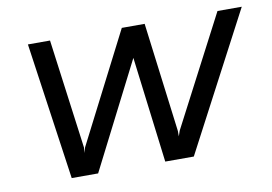

<svg xmlns="http://www.w3.org/2000/svg" viewBox="-59 -571 939 662"><g transform="rotate(-10 411.0 -240.0)"><path d="M202.5 -96.2 201.2 -77.5 206.2 -96.2 402.5 -480H482.5L531.2 -96.2V-77.5L537.5 -96.2L737.5 -480H822.5L570 0H470L423.8 -371.2L235 0H142.5L73.8 -480H151.2Z"/></g></svg>

Font: Cambay
Style: Italic
Weight: 400
Italic angle: -11°
Designer: Pooja Saxena
Foundry: Pooja Saxena
Version: Version 1.019;PS 001.019;hotconv 1.0.70;makeotf.lib2.5.58329